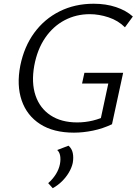

<svg xmlns="http://www.w3.org/2000/svg" viewBox="-20 -687 719 1008"><path d="M368 9.4Q260.6 9.4 190.9 -35.4Q121.2 -80.1 93.8 -159.8Q66.5 -239.5 86.6 -342.8Q106.8 -442.2 160 -515Q213.3 -587.7 293.2 -627.5Q373.1 -667.4 471.7 -667.4Q536.3 -667.4 589.2 -649.7Q642.2 -632 677.4 -600.3L636 -543.7Q600.2 -579.3 549.9 -596Q499.6 -612.6 451.1 -612.6Q379.8 -612.6 319.4 -580.9Q258.9 -549.1 217.3 -488.5Q175.7 -427.8 159.8 -341.9Q143.9 -252.8 166.5 -185.7Q189.2 -118.6 245.5 -81.5Q301.8 -44.3 385.4 -44.3Q427.3 -44.3 467.7 -54.1Q508.1 -63.9 546.7 -83.6L503 -36.5L548.6 -248.5H410.8L423.2 -304.9H626.5L568 -34.8Q519.7 -11.8 468 -1.2Q416.3 9.4 368 9.4ZM256.9 301 233 274.5Q256.2 254.5 272.7 228.5Q289.2 202.5 294.7 174.5Q299.2 150.3 295.8 130.7Q292.4 111.2 280.3 100.6L339.6 77.9Q357.4 93 362.1 116.6Q366.9 140.3 361.9 168.5Q356.8 192.4 342.2 217.6Q327.5 242.8 305.8 264.4Q284 286 256.9 301Z"/></svg>

Font: Ysabeau
Style: Bold Italic
Weight: 700
Italic angle: -12°
Designer: Christian Thalmann (Catharsis Fonts)
Version: Version 2.002